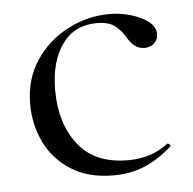

<svg xmlns="http://www.w3.org/2000/svg" viewBox="-39 -434 488 485"><g transform="rotate(-5 205.5 -191.5)"><path d="M36 -185Q36 -249 68 -296.5Q100 -344 150.5 -369.5Q201 -395 254 -395Q298 -395 334.5 -377.5Q371 -360 371 -334Q371 -321 361.5 -311.5Q352 -302 336 -302Q309 -302 292 -335Q279 -355 264 -365Q249 -375 221 -375Q165 -375 133.5 -331.5Q102 -288 102 -215Q102 -131 144 -77Q186 -23 270 -23Q331 -23 372 -56H373Q376 -56 378.5 -53Q381 -50 379 -48Q344 -17 308.5 -2.5Q273 12 231 12Q166 12 122 -16.5Q78 -45 57 -90Q36 -135 36 -185Z"/></g></svg>

Font: Cormorant Infant
Style: Regular
Weight: 400
Designer: Christian Thalmann (Catharsis Fonts)
Foundry: Catharsis Fonts
Version: Version 4.000